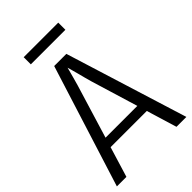

<svg xmlns="http://www.w3.org/2000/svg" viewBox="-271 -1036 1139 1139"><g transform="rotate(-45 299.0 -466.5)"><path d="M7 0 249 -768H351L590 0H507L340 -550Q335 -566 329 -590Q323 -614 316 -640Q309 -666 302.5 -689.5Q296 -713 291 -729H304Q300 -713 294 -689Q288 -665 280.5 -639Q273 -613 266.5 -589Q260 -565 254 -548L87 0ZM125 -191V-252H469V-191ZM448 -933V-873H158V-933Z"/></g></svg>

Font: Yaldevi
Style: Regular
Weight: 400
Designer: Sol Matas, Rajitha Manaperi, Kosala Senevirathne
Foundry: Mooniak
Version: Version 1.100